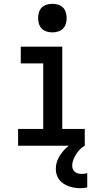

<svg xmlns="http://www.w3.org/2000/svg" viewBox="-20 -765 540 1008"><path d="M75 0V-88H207V-432H89V-520H307V-88H425V0ZM255 -595Q240 -595 225 -599.5Q210 -604 199.5 -614.5Q189 -625 184.5 -640Q180 -655 180 -670Q180 -685 184.5 -700Q189 -715 199.5 -725.5Q210 -736 225 -740.5Q240 -745 255 -745Q270 -745 285 -740.5Q300 -736 310.5 -725.5Q321 -715 325.5 -700Q330 -685 330 -670Q330 -655 325.5 -640Q321 -625 310.5 -614.5Q300 -604 285 -599.5Q270 -595 255 -595ZM402 223Q387 223 371.5 220.5Q356 218 341.5 213Q327 208 314 199.5Q301 191 291.5 179Q282 167 277.5 152Q273 137 273 122Q273 92 287 65Q301 38 322 17Q343 -4 369.5 -18.5Q396 -33 425 -41V0Q411 8 399.5 19.5Q388 31 379.5 45Q371 59 365 74Q359 89 359 105Q359 115 363 124Q367 133 374.5 138.5Q382 144 391.5 146Q401 148 411 148Q417 148 424 147Q431 146 438 144V219Q429 221 420 222Q411 223 402 223Z"/></svg>

Font: Iosevka Semibold
Style: Regular
Weight: 600
Monospace: yes
Designer: Belleve Invis
Foundry: Belleve Invis
Version: Version 33.2.3; ttfautohint (v1.8.4)